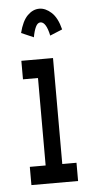

<svg xmlns="http://www.w3.org/2000/svg" viewBox="-50 -681 349 713"><g transform="rotate(-5 125.0 -325.0)"><path d="M38 0V-68H97V-394H41V-463H159V-68H212V0ZM95 -546 49 -566Q60 -610 80 -630Q100 -650 124 -650Q147 -650 169 -630Q191 -610 202 -566L156 -547Q145 -599 124 -599Q113 -599 106 -584Q99 -569 95 -546Z"/></g></svg>

Font: Inconsolata UltraCondensed SemiBold
Style: Regular
Weight: 600
Width: 1
Monospace: yes
Designer: Raph Levien, Cyreal, Brenton Simpson
Foundry: Raph Levien, Cyreal, Google
Version: Version 3.001; ttfautohint (v1.8.2.53-6de2)